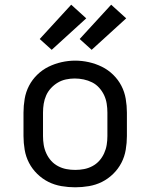

<svg xmlns="http://www.w3.org/2000/svg" viewBox="-20 -789 640 817"><path d="M300 8Q271 8 241.5 3Q212 -2 186 -15Q160 -28 138.5 -49Q117 -70 103.5 -96Q90 -122 85 -151.5Q80 -181 80 -210V-310Q80 -339 85 -368.5Q90 -398 103.5 -424Q117 -450 138.5 -471Q160 -492 186.5 -505Q213 -518 242 -524.5Q271 -531 300 -531Q329 -531 358 -524.5Q387 -518 413.5 -505Q440 -492 461.5 -471Q483 -450 496.5 -424Q510 -398 515 -368.5Q520 -339 520 -310V-210Q520 -181 515 -151.5Q510 -122 496.5 -96Q483 -70 461.5 -49Q440 -28 414 -15Q388 -2 358.5 3Q329 8 300 8ZM300 -66Q319 -66 337.5 -69.5Q356 -73 373 -82Q390 -91 402.5 -105Q415 -119 423 -136.5Q431 -154 434 -172.5Q437 -191 437 -210V-310Q437 -329 434 -348Q431 -367 423 -384Q415 -401 402 -415.5Q389 -430 372 -438.5Q355 -447 336 -451Q317 -455 298 -455Q279 -455 260.5 -451Q242 -447 226 -437.5Q210 -428 197 -414Q184 -400 176.5 -383Q169 -366 166 -347.5Q163 -329 163 -310V-210Q163 -191 166 -172.5Q169 -154 177 -136.5Q185 -119 197.5 -105Q210 -91 227 -82Q244 -73 262.5 -69.5Q281 -66 300 -66ZM370 -577 319 -623 453 -769 517 -711ZM200 -577 149 -623 283 -769 347 -711Z"/></svg>

Font: Zed Mono Extended
Style: Regular
Weight: 400
Width: 7
Monospace: yes
Designer: Belleve Invis
Foundry: Belleve Invis
Version: Version 1.0.0; ttfautohint (v1.8.4)